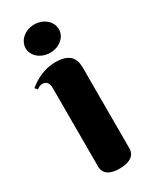

<svg xmlns="http://www.w3.org/2000/svg" viewBox="-182 -737 643 795"><g transform="rotate(-30 139.5 -339.0)"><path d="M217 -426C217 -455 215 -507 130 -507C75 -507 31 -482 1 -457L11 -445C20 -452 27 -456 38 -456C59 -456 67 -440 67 -421V-44C67 -30 71 8 140 8C209 8 217 -27 217 -44ZM52 -618C52 -581 87 -551 132 -551C176 -551 211 -581 211 -618C211 -655 176 -686 132 -686C87 -686 52 -655 52 -618Z"/></g></svg>

Font: Berkshire Swash
Style: Regular
Weight: 700
Designer: Astigmatic (AOETI)
Foundry: Astigmatic (AOETI)
Version: Version 1.000